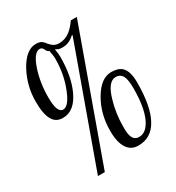

<svg xmlns="http://www.w3.org/2000/svg" viewBox="-172 -821 844 921"><g transform="rotate(-30 250.0 -360.0)"><path d="M393.6 -715.8H360.4Q339.8 -686.5 320.3 -670.9Q292 -648.4 258.8 -648.4Q239.3 -648.4 226.6 -657.2Q218.8 -662.1 208 -674.8L207 -675.8Q197.3 -689.5 189.5 -694.3Q177.7 -702.1 158.2 -702.1Q102.5 -702.1 59.6 -623Q19.5 -547.9 19.5 -461.9Q19.5 -388.7 41 -356.4Q58.6 -329.1 94.7 -329.1Q159.2 -329.1 196.3 -410.2Q229.5 -482.4 229.5 -588.9Q229.5 -598.6 228.5 -607.4Q227.5 -613.3 226.6 -621.1L224.6 -633.8Q232.4 -628.9 239.3 -626Q248 -623 261.7 -623Q285.2 -623 302.7 -632.8Q313.5 -637.7 329.1 -651.4H330.1L332 -649.4L99.6 -3.9H137.7ZM115.2 -363.3Q98.6 -363.3 89.8 -385.7Q82 -408.2 82 -449.2Q82 -531.2 105.5 -600.6Q129.9 -671.9 162.1 -671.9Q169.9 -671.9 173.8 -668Q176.8 -666 180.7 -659.2Q183.6 -651.4 186.5 -648.4Q190.4 -642.6 198.2 -639.6Q201.2 -623 202.1 -616.2Q204.1 -605.5 204.1 -593.8Q204.1 -508.8 174.8 -435.5Q146.5 -363.3 115.2 -363.3ZM403.3 -404.3Q346.7 -404.3 302.7 -330.1Q258.8 -255.9 258.8 -162.1Q258.8 -96.7 281.2 -64.5Q301.8 -33.2 341.8 -33.2Q412.1 -33.2 448.2 -96.7Q487.3 -163.1 487.3 -299.8Q487.3 -362.3 460.9 -386.7Q441.4 -404.3 403.3 -404.3ZM410.2 -373Q435.5 -373 447.3 -351.6Q458 -331.1 458 -284.2Q458 -177.7 430.7 -120.1Q405.3 -67.4 366.2 -67.4Q336.9 -67.4 328.1 -96.7Q322.3 -113.3 323.2 -151.4Q323.2 -220.7 342.8 -287.1Q367.2 -373 410.2 -373Z"/></g></svg>

Font: BatangChe
Style: Regular
Weight: 400
Monospace: yes
Version: Version 2.21